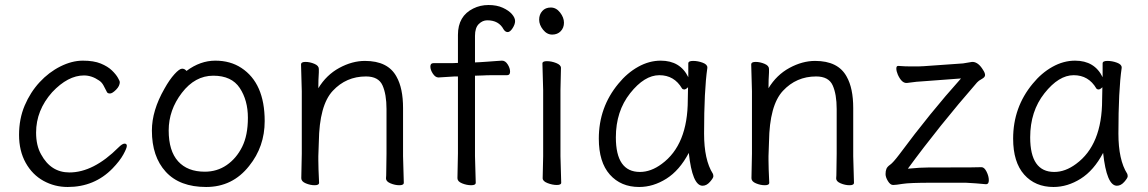

<svg xmlns="http://www.w3.org/2000/svg" viewBox="-20 -728 4581 766"><path d="M429 -56Q357 18 250 18Q198 18 153.5 -6.5Q109 -31 82.5 -78.5Q56 -126 56 -190Q56 -254 78.5 -307Q101 -360 138 -400Q175 -440 221 -463Q267 -486 310.5 -486Q354 -486 382 -474.5Q410 -463 426.5 -447Q443 -431 450.5 -417.5Q458 -404 458 -401Q458 -385 443 -370Q428 -355 419 -355Q410 -355 407 -360Q400 -374 393 -387Q386 -400 375 -407Q346 -427 315 -427Q251 -427 188 -360Q124 -288 124 -199Q124 -147 144 -112Q183 -40 257 -40Q353 -40 453 -140Q468 -155 477 -155Q486 -155 486 -146Q486 -137 472 -111.5Q458 -86 429 -56Z M797 -43Q846 -43 884.5 -69.5Q923 -96 946 -142Q969 -188 969 -258Q969 -328 936.5 -377Q904 -426 831 -426Q758 -426 705.5 -357.5Q653 -289 653 -207.5Q653 -126 690.5 -84.5Q728 -43 797 -43ZM724 -445Q779 -486 839 -486Q899 -486 943 -457Q1036 -396 1036 -245Q1036 -143 974 -66Q908 18 802.5 18Q697 18 641.5 -42.5Q586 -103 586 -207Q586 -287 636 -374Q656 -410 676 -432Q696 -454 706.5 -454Q717 -454 724 -445Z M1588 -105 1591 1Q1591 11 1573.5 11Q1556 11 1538 3.5Q1520 -4 1520 -16V-17Q1521 -25 1521 -44L1522 -115V-293Q1522 -352 1506 -387.5Q1490 -423 1440 -423Q1361 -423 1307.5 -365.5Q1254 -308 1252 -162Q1251 -129 1250 -105V-89Q1250 -59 1253 1Q1253 11 1235.5 11Q1218 11 1200 3.5Q1182 -4 1182 -17L1184 -115V-364L1181 -471Q1181 -481 1198.5 -481Q1216 -481 1234 -473.5Q1252 -466 1252 -453V-439Q1250 -411 1250 -376Q1282 -429 1333.5 -457Q1385 -485 1436 -485Q1528 -485 1562 -422Q1588 -376 1588 -297Z M1805 -17 1807 -116V-423H1794L1730 -419H1729Q1717 -419 1707 -434Q1697 -449 1697 -462.5Q1697 -476 1709 -476H1783L1807 -477V-589Q1807 -664 1868 -694Q1896 -708 1929 -708Q1962 -708 1986 -697Q2010 -686 2022.5 -671.5Q2035 -657 2035 -644Q2035 -631 2025 -615.5Q2015 -600 2005.5 -600Q1996 -600 1989 -611Q1970 -647 1924 -647Q1905 -647 1890 -632Q1875 -617 1875 -585V-479L1896 -480Q1908 -481 1925.5 -482Q1943 -483 1959 -484.5Q1975 -486 1982 -486H1983Q1996 -486 2005.5 -471Q2015 -456 2015 -442Q2015 -428 2003 -428H1946Q1920 -428 1907 -427L1875 -426V-105L1878 1Q1878 11 1860 11Q1842 11 1823.5 3.5Q1805 -4 1805 -17Z M2145 -17 2147 -105V-368L2144 -475Q2144 -484 2162 -484Q2180 -484 2199 -476.5Q2218 -469 2218 -457L2216 -368V-105L2219 1Q2219 10 2201.5 10Q2184 10 2164.5 2.5Q2145 -5 2145 -17ZM2177.5 -698Q2199 -698 2214.5 -678Q2230 -658 2230 -637.5Q2230 -617 2217 -603.5Q2204 -590 2183 -590Q2162 -590 2146.5 -609.5Q2131 -629 2131 -649.5Q2131 -670 2143.5 -684Q2156 -698 2177.5 -698Z M2437 -180Q2437 -42 2533 -42Q2577 -42 2620 -74Q2724 -150 2724 -330Q2724 -355 2725 -380Q2716 -371 2710 -371Q2704 -371 2701 -375Q2670 -428 2610.5 -428Q2551 -428 2494 -356Q2437 -284 2437 -180ZM2783 13Q2742 13 2728 -118Q2691 -48 2638.5 -15Q2586 18 2530 18Q2457 18 2413 -31.5Q2369 -81 2369 -175Q2369 -300 2447 -394Q2482 -437 2526 -461.5Q2570 -486 2616 -486Q2694 -486 2726 -420V-475Q2726 -485 2745 -485Q2764 -485 2783 -478Q2802 -471 2802 -459V-457Q2789 -368 2789 -195Q2789 -90 2824 -35Q2826 -31 2826 -24.5Q2826 -18 2812.5 -2.5Q2799 13 2783 13Z M3384 -105 3387 1Q3387 11 3369.5 11Q3352 11 3334 3.5Q3316 -4 3316 -16V-17Q3317 -25 3317 -44L3318 -115V-293Q3318 -352 3302 -387.5Q3286 -423 3236 -423Q3157 -423 3103.5 -365.5Q3050 -308 3048 -162Q3047 -129 3046 -105V-89Q3046 -59 3049 1Q3049 11 3031.5 11Q3014 11 2996 3.5Q2978 -4 2978 -17L2980 -115V-364L2977 -471Q2977 -481 2994.5 -481Q3012 -481 3030 -473.5Q3048 -466 3048 -453V-439Q3046 -411 3046 -376Q3078 -429 3129.5 -457Q3181 -485 3232 -485Q3324 -485 3358 -422Q3384 -376 3384 -297Z M3767 -60Q3879 -60 3895 -61H3896Q3907 -61 3916 -43Q3925 -25 3925 -9Q3925 7 3914 7Q3873 3 3833 1H3698Q3608 1 3581 5.5Q3554 10 3543 10Q3532 10 3522.5 -5.5Q3513 -21 3513 -33.5Q3513 -46 3516.5 -54.5Q3520 -63 3531.5 -71Q3543 -79 3568 -112Q3691 -278 3814 -415L3667 -404Q3640 -403 3598 -397H3596Q3577 -397 3562 -430Q3556 -444 3556 -454.5Q3556 -465 3563 -465H3565Q3591 -463 3612 -463H3644Q3656 -463 3666 -464L3822 -475L3858 -481H3862Q3884 -479 3902 -449Q3910 -437 3910 -428.5Q3910 -420 3897 -413Q3884 -406 3878 -399Q3728 -227 3602 -55Q3652 -60 3690 -60Z M4090 -180Q4090 -42 4186 -42Q4230 -42 4273 -74Q4377 -150 4377 -330Q4377 -355 4378 -380Q4369 -371 4363 -371Q4357 -371 4354 -375Q4323 -428 4263.5 -428Q4204 -428 4147 -356Q4090 -284 4090 -180ZM4436 13Q4395 13 4381 -118Q4344 -48 4291.5 -15Q4239 18 4183 18Q4110 18 4066 -31.5Q4022 -81 4022 -175Q4022 -300 4100 -394Q4135 -437 4179 -461.5Q4223 -486 4269 -486Q4347 -486 4379 -420V-475Q4379 -485 4398 -485Q4417 -485 4436 -478Q4455 -471 4455 -459V-457Q4442 -368 4442 -195Q4442 -90 4477 -35Q4479 -31 4479 -24.5Q4479 -18 4465.5 -2.5Q4452 13 4436 13Z"/></svg>

Font: LXGW WenKai Lite
Style: Regular
Weight: 400
Designer: LXGW / Fontworks Inc.
Foundry: LXGW / Fontworks Inc.
Version: Version 1.511; March 25, 2025